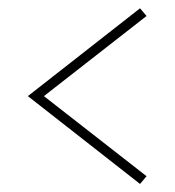

<svg xmlns="http://www.w3.org/2000/svg" viewBox="-20 -541 431 474"><path d="M48.8 -303.7 325.7 -86.9 341.8 -106 88.4 -303.7 341.8 -501.5 325.7 -520.5Z"/></svg>

Font: Estedad Thin
Style: Regular
Weight: 100
Designer: Amin Abedi
Version: Version 7.3